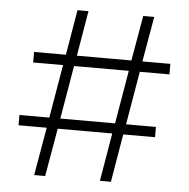

<svg xmlns="http://www.w3.org/2000/svg" viewBox="-51 -750 786 800"><g transform="rotate(5 342.0 -350.0)"><path d="M121 0 156 -201H38V-244H163L201 -467H76V-511H209L241 -700H287L255 -511H483L516 -700H562L529 -511H646V-467H522L484 -244H609V-201H476L442 0H396L430 -201H202L167 0ZM209 -244H438L476 -467H247Z"/></g></svg>

Font: Readex Pro ExtraLight
Style: Regular
Weight: 200
Designer: Bonnie Shaver-Troup, Thomas Jockin
Foundry: Lexend
Version: Version 1.203; ttfautohint (v1.8.3)